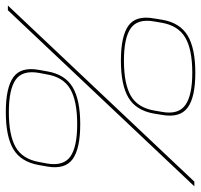

<svg xmlns="http://www.w3.org/2000/svg" viewBox="-50 -686 725 694"><g transform="rotate(-90 313.0 -339.5)"><path d="M396.5 3.5Q308 3.5 270.5 -24.2Q233 -52 244 -115.5L249 -146.5Q260.5 -211 306.5 -238.2Q352.5 -265.5 440.5 -265.5Q529 -265.5 566.8 -238.2Q604.5 -211 593 -146.5L588 -115.5Q577 -52 530.8 -24.2Q484.5 3.5 396.5 3.5ZM210.5 -412.5Q122 -412.5 84.2 -440Q46.5 -467.5 57.5 -531.5L63 -562.5Q74.5 -627 120.2 -654.2Q166 -681.5 254.5 -681.5Q342.5 -681.5 380.5 -654.2Q418.5 -627 407 -562.5L401.5 -531.5Q390.5 -467.5 344.5 -440Q298.5 -412.5 210.5 -412.5ZM396.5 -7.5Q480.5 -7.5 523.5 -32.8Q566.5 -58 577 -116.5L582 -145.5Q592.5 -205 557.5 -229.8Q522.5 -254.5 440.5 -254.5Q356.5 -254.5 313.5 -229.8Q270.5 -205 260 -145.5L255 -116.5Q244.5 -58 279.5 -32.8Q314.5 -7.5 396.5 -7.5ZM210.5 -423.5Q294.5 -423.5 337.5 -448.5Q380.5 -473.5 390.5 -532.5L396 -561.5Q406.5 -621 371.5 -645.8Q336.5 -670.5 254 -670.5Q170.5 -670.5 127.5 -645.8Q84.5 -621 74 -561.5L68.5 -532.5Q58.5 -473.5 93.2 -448.5Q128 -423.5 210.5 -423.5ZM-14 0 622.5 -674H639.5L3 0Z"/></g></svg>

Font: Anybody ExtraExpanded Thin
Style: Italic
Weight: 100
Width: 8
Italic angle: -10°
Designer: Tyler Finck
Foundry: Etcetera Type Company
Version: Version 1.010; ttfautohint (v1.8.3) -l 8 -r 50 -G 200 -x 14 